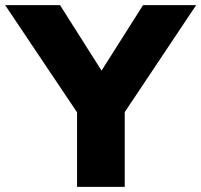

<svg xmlns="http://www.w3.org/2000/svg" viewBox="-63 -725 781 745"><path d="M236 0V-289L-43 -705H170L331 -451L492 -705H698L421 -290V0Z"/></svg>

Font: Mulish Black
Style: Regular
Weight: 900
Designer: Vernon Adams
Foundry: Vernon Adams
Version: Version 3.603; ttfautohint (v1.8.3)